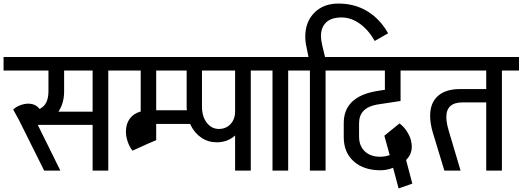

<svg xmlns="http://www.w3.org/2000/svg" viewBox="-60 -958 2934 1078"><path d="M644 -562H548V0H460V-257H153H152L279 0H188L46 -285L14 -343Q31 -359 54.5 -367.5Q78 -376 98 -376Q140 -376 162 -346Q188 -359 200 -383.5Q212 -408 212 -445V-562H-40V-638H644ZM460 -331V-562H300V-445Q300 -378 268 -331Z M1038 -562H817V-339H1025V-262H817V-171L772 -152L684 -112Q666 -135 656.5 -164Q647 -193 647 -219Q647 -262 668.5 -291.5Q690 -321 730 -332V-562H574V-638H1038Z M1444 -562H1348V0H1260V-197Q1217 -159 1157 -159Q1109 -159 1070.5 -185Q1032 -211 1010 -256.5Q988 -302 988 -358V-562H893V-638H1444ZM1260 -332V-562H1074V-359Q1074 -304 1101 -269Q1128 -234 1169 -234Q1209 -234 1234.5 -261.5Q1260 -289 1260 -332Z M1374 -638H1654V-562H1558V0H1470V-562H1374Z M2119 -771 2044 -728Q2009 -790 1960 -825Q1911 -860 1858 -860Q1800 -860 1771 -832Q1742 -804 1742 -755Q1742 -736 1749 -704L1765 -638H1864V-562H1768V0H1680V-562H1584V-638H1672L1661 -693Q1654 -722 1654 -753Q1654 -835 1705 -886.5Q1756 -938 1840 -938Q1932 -938 2003 -894.5Q2074 -851 2119 -771Z M2057 -371Q1956 -353 1956 -266V-191Q1956 -139 1988 -108.5Q2020 -78 2074 -78Q2100 -78 2128 -87L2098 -196L2183 -265Q2206 -248 2223 -222.5Q2240 -197 2247 -172Q2252 -150 2252 -136Q2252 -90 2220 -60L2255 73L2178 100L2147 -16Q2113 -2 2075 -2H2074H2073Q1980 -3 1925 -53Q1870 -103 1870 -188V-267Q1870 -416 2057 -447L2101 -454V-562H1795V-638H2336V-562H2189V-391Z M2854 -562H2758V0H2670V-383H2537Q2446 -383 2446 -301Q2446 -271 2458 -229L2526 0H2435L2370 -214Q2355 -265 2355 -308Q2355 -380 2398.5 -419Q2442 -458 2523 -458H2670V-562H2266V-638H2854Z"/></svg>

Font: Akshar
Style: Regular
Weight: 400
Designer: Tall Chai
Foundry: Tall Chai
Version: Version 1.000